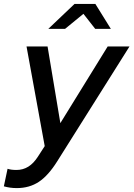

<svg xmlns="http://www.w3.org/2000/svg" viewBox="-79 -748 683 982"><path d="M7 214Q-10.7 214 -27.3 211.7Q-44 209.3 -59.3 205L-40.3 115.3Q-22.3 121.3 5.3 121.3Q38.7 121.3 66 104.3Q93.3 87.3 115.7 52L149.7 -0.7L56.7 -510.3H164.3L229.7 -118.3L471.7 -510.3H583.3L213.7 77Q168 150 119.7 182Q71.3 214 7 214ZM168 -600.3 302.3 -728H408.7L488 -600.3H408L347.7 -677.3L253.7 -600.3Z"/></svg>

Font: Red Hat Display VF
Style: Italic
Weight: 300
Italic angle: -12°
Designer: Pentagram, MCKL
Foundry: Pentagram, MCKL
Version: Version 1.010